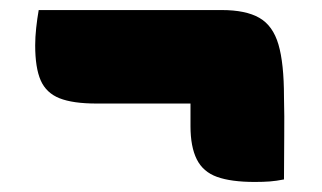

<svg xmlns="http://www.w3.org/2000/svg" viewBox="-20 -475 640 382"><path d="M57 -455H421Q469 -455 496 -439.5Q523 -424 534 -386.5Q545 -349 545 -282Q546 -245 545.5 -202.5Q545 -160 545 -118Q530 -115 517 -114Q504 -113 487 -113Q440 -113 412 -123Q384 -133 371.5 -158Q359 -183 359 -224Q359 -250 359 -276.5Q359 -303 359 -329L419 -269H172Q125 -269 98.5 -279.5Q72 -290 61 -315Q50 -340 50 -385Q50 -401 52 -419.5Q54 -438 57 -455Z"/></svg>

Font: Recursive Casual Black
Style: Regular
Weight: 900
Version: Version 1.047